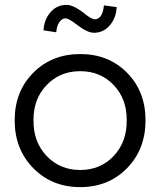

<svg xmlns="http://www.w3.org/2000/svg" viewBox="-20 -755 655 785"><path d="M499.5 -67.5Q424 10 308 10Q192 10 116 -67.5Q40 -145 40 -263Q40 -381 116 -457.5Q192 -534 308 -534Q424 -534 499.5 -457.5Q575 -381 575 -263Q575 -145 499.5 -67.5ZM117 -263Q116 -175 170.5 -117.5Q225 -60 308 -60Q391 -60 445 -117.5Q499 -175 498 -263Q499 -350 445 -407Q391 -464 308 -464Q225 -464 170.5 -407Q116 -350 117 -263ZM158 -631Q160 -674 186 -704.5Q212 -735 252 -735Q278 -735 319 -705Q353 -676 367 -676Q399 -676 405 -733L457 -726Q455 -682 429 -651.5Q403 -621 364 -621Q338 -621 297 -652Q261 -680 248 -680Q234 -680 223 -665Q212 -650 210 -623Z"/></svg>

Font: Easer Grotesk Light
Style: Regular
Weight: 300
Designer: Boardeaser, Bonnie Shaver-Troup, Thomas Jockin
Foundry: Lexend
Version: Version 1.008;Glyphs 3.1.2 (3151)